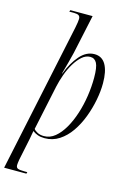

<svg xmlns="http://www.w3.org/2000/svg" viewBox="-180 -827 752 1134"><g transform="rotate(15 196.0 -260.0)"><path d="M158 -668Q162 -688 164 -701.5Q166 -715 166 -723Q166 -738 157 -744Q148 -750 128 -750H99L103 -760H239L188 -522Q181 -493 172 -459Q163 -425 152 -386H154Q180 -455 219.5 -500.5Q259 -546 309 -546Q355 -546 378 -506Q401 -466 401 -392Q401 -344 390.5 -289.5Q380 -235 360 -182Q340 -129 310 -85.5Q280 -42 240 -16Q200 10 151 10Q127 10 109 3.5Q91 -3 77 -14Q74 3 72 13.5Q70 24 68 36L40 171Q38 183 37 191.5Q36 200 36 205Q36 221 47.5 225.5Q59 230 88 230H105L102 240H-34ZM144 -1Q181 -1 211.5 -26Q242 -51 266.5 -93.5Q291 -136 308 -189Q325 -242 333.5 -299Q342 -356 342 -410Q342 -474 329 -499Q316 -524 289 -524Q262 -524 238.5 -503.5Q215 -483 195 -450Q175 -417 161 -378Q147 -339 139 -302L81 -28Q88 -18 104.5 -9.5Q121 -1 144 -1Z"/></g></svg>

Font: Noto Serif Display ExtraCondensed Light
Style: Italic
Weight: 300
Width: 2
Italic angle: -12°
Designer: Monotype Design Team
Foundry: Monotype Imaging Inc.
Version: Version 2.009